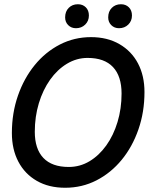

<svg xmlns="http://www.w3.org/2000/svg" viewBox="-20 -875 737 905"><path d="M287 10Q210 10 153.5 -22.5Q97 -55 66.5 -113Q36 -171 36 -248Q36 -342 64.5 -424Q93 -506 143.5 -568Q194 -630 262 -665Q330 -700 409 -700Q486 -700 543 -667Q600 -634 630.5 -576Q661 -518 661 -441Q661 -347 632.5 -265Q604 -183 553.5 -121.5Q503 -60 435 -25Q367 10 287 10ZM304 -88Q357 -88 402 -115Q447 -142 481 -189.5Q515 -237 534 -300Q553 -363 553 -434Q553 -516 512.5 -559Q472 -602 393 -602Q341 -602 295.5 -574.5Q250 -547 216 -499Q182 -451 163 -388Q144 -325 144 -254Q144 -173 184.5 -130.5Q225 -88 304 -88ZM541 -742Q519 -742 504.5 -756.5Q490 -771 490 -793Q490 -821 507 -838Q524 -855 550 -855Q573 -855 587.5 -840.5Q602 -826 602 -802Q602 -776 584.5 -759Q567 -742 541 -742ZM338 -742Q316 -742 301.5 -756.5Q287 -771 287 -793Q287 -821 304 -838Q321 -855 347 -855Q370 -855 384.5 -840.5Q399 -826 399 -802Q399 -776 381.5 -759Q364 -742 338 -742Z"/></svg>

Font: Radio Canada Big
Style: Italic
Weight: 400
Italic angle: -12°
Designer: Étienne Aubert Bonn
Foundry: Coppers and Brasses
Version: Version 1.001